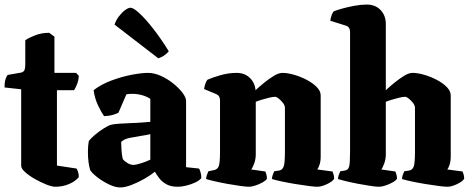

<svg xmlns="http://www.w3.org/2000/svg" viewBox="-25 -820 2061 843"><path d="M218 0Q203 0 178 -10Q153 -20 127.5 -34.5Q102 -49 85 -64.5Q68 -80 68 -92V-428L-5 -436Q-5 -461 0 -474.5Q5 -488 9 -491L66 -501Q77 -503 81.5 -510.5Q86 -518 86 -541V-643Q99 -653 128 -664.5Q157 -676 191 -676L214 -659V-500H309L321 -487Q320 -467 313 -449.5Q306 -432 300 -424H225V-93L311 -80Q314 -76 317.5 -66Q321 -56 321 -42Q305 -23 277 -11.5Q249 0 218 0Z M503 3Q481 3 453 -10.5Q425 -24 402 -42Q379 -60 371 -73Q361 -106 361 -154Q361 -167 362 -179Q363 -191 365 -201Q374 -213 392.5 -228.5Q411 -244 431 -256.5Q451 -269 462 -272Q472 -275 500 -277Q528 -279 559 -280Q571 -280 574.5 -280.5Q578 -281 582 -281Q586 -281 597 -282Q608 -283 635 -285V-386Q618 -397 597.5 -402.5Q577 -408 556 -408Q542 -408 530 -406L495 -325Q488 -321 471.5 -316Q455 -311 432 -310Q421 -325 406 -356Q391 -387 386 -424Q418 -449 463 -466Q508 -483 552 -491.5Q596 -500 625 -500Q652 -500 681 -487Q710 -474 735 -454Q760 -434 776 -413Q792 -392 792 -377V-86L849 -80Q852 -75 855.5 -63.5Q859 -52 859 -38Q850 -27 831.5 -18.5Q813 -10 792.5 -5Q772 0 756 0Q726 0 706.5 -10.5Q687 -21 675 -36.5Q663 -52 655 -66Q637 -51 609 -35Q581 -19 552.5 -8Q524 3 503 3ZM560 -96Q572 -96 595.5 -103.5Q619 -111 635 -119V-231Q627 -229 616 -227Q605 -225 592 -223Q567 -219 544 -214.5Q521 -210 507 -197Q507 -184 508.5 -160.5Q510 -137 514 -122Q520 -113 534 -104.5Q548 -96 560 -96ZM670 -564 478 -712Q484 -731 497 -748Q510 -765 524 -775.5Q538 -786 548 -786Q561 -786 587 -762Q613 -738 646.5 -695.5Q680 -653 716 -595Q711 -588 698.5 -578.5Q686 -569 670 -564Z M1068 0Q1057 0 1031 -3.5Q1005 -7 974.5 -12.5Q944 -18 918 -24Q892 -30 880 -34Q880 -42 883.5 -52Q887 -62 890 -68L914 -73Q930 -76 935.5 -90.5Q941 -105 941 -153V-379Q941 -400 924 -407L871 -429Q873 -443 877.5 -454.5Q882 -466 886 -470Q903 -478 940 -489Q977 -500 1014 -500Q1049 -500 1071.5 -478.5Q1094 -457 1097 -424Q1113 -439 1134.5 -456.5Q1156 -474 1177.5 -487Q1199 -500 1215 -500Q1238 -500 1267 -491.5Q1296 -483 1322.5 -469Q1349 -455 1366 -437.5Q1383 -420 1383 -401V-133Q1383 -112 1378 -97Q1373 -82 1368 -76L1435 -67Q1437 -63 1439.5 -54Q1442 -45 1442 -35Q1435 -23 1410.5 -11.5Q1386 0 1368 0Q1357 0 1329.5 -3.5Q1302 -7 1269 -12.5Q1236 -18 1208.5 -24Q1181 -30 1169 -34Q1169 -42 1172.5 -52Q1176 -62 1179 -68L1199 -71Q1215 -73 1220.5 -89Q1226 -105 1226 -153V-346Q1226 -357 1217.5 -368Q1209 -379 1199 -387Q1189 -395 1183 -395Q1173 -395 1156.5 -391Q1140 -387 1123.5 -382Q1107 -377 1098 -373V-143Q1098 -122 1091.5 -103.5Q1085 -85 1078 -76L1140 -67Q1142 -63 1144.5 -54Q1147 -45 1147 -35Q1142 -27 1127.5 -19Q1113 -11 1096.5 -5.5Q1080 0 1068 0Z M1639 0Q1628 0 1603.5 -3.5Q1579 -7 1550 -12.5Q1521 -18 1496 -24Q1471 -30 1459 -34Q1459 -42 1462.5 -52Q1466 -62 1469 -68L1488 -71Q1504 -73 1508 -89Q1512 -105 1512 -153V-679Q1512 -701 1495 -707L1425 -729Q1427 -743 1431.5 -754.5Q1436 -766 1440 -770Q1451 -775 1476 -782Q1501 -789 1530.5 -794.5Q1560 -800 1585 -800Q1623 -800 1646 -776Q1669 -752 1669 -714V-424Q1685 -439 1706.5 -456.5Q1728 -474 1749 -487Q1770 -500 1786 -500Q1809 -500 1838 -491.5Q1867 -483 1893.5 -469Q1920 -455 1937 -437.5Q1954 -420 1954 -401V-133Q1954 -112 1949 -97Q1944 -82 1939 -76L2006 -67Q2008 -63 2010.5 -54Q2013 -45 2013 -35Q2006 -23 1981.5 -11.5Q1957 0 1939 0Q1928 0 1900.5 -3.5Q1873 -7 1840 -12.5Q1807 -18 1779.5 -24Q1752 -30 1740 -34Q1740 -42 1743.5 -52Q1747 -62 1750 -68L1770 -71Q1786 -73 1791.5 -89Q1797 -105 1797 -153V-346Q1797 -357 1788.5 -368Q1780 -379 1770 -387Q1760 -395 1754 -395Q1744 -395 1727.5 -391Q1711 -387 1694.5 -382Q1678 -377 1669 -373V-143Q1669 -122 1662.5 -103.5Q1656 -85 1649 -76L1711 -67Q1713 -63 1715.5 -54Q1718 -45 1718 -35Q1713 -27 1698.5 -19Q1684 -11 1667.5 -5.5Q1651 0 1639 0Z"/></svg>

Font: Texturina 72pt Black
Style: Regular
Weight: 900
Designer: Guillermo Torres Carreño
Foundry: Omnibus-Type
Version: Version 1.002; ttfautohint (v1.8.3)